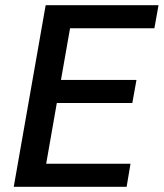

<svg xmlns="http://www.w3.org/2000/svg" viewBox="-20 -720 631 740"><path d="M156 -700H591L575 -611H250L215 -412H506L490 -323H199L158 -89H483L468 0H33Z"/></svg>

Font: Sarabun Medium
Style: Italic
Weight: 500
Italic angle: -10°
Designer: Suppakit Chalermlarp | Katatrad Co.,Ltd.
Foundry: Cadson Demak Co.,Ltd.
Version: Version 1.000; ttfautohint (v1.6)